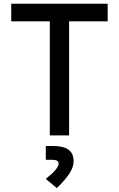

<svg xmlns="http://www.w3.org/2000/svg" viewBox="-20 -713 626 1011"><path d="M242.2 0H343.8V-600.6H546.9V-693.4H39.1V-600.6H242.2ZM279.3 277.3C339.8 219.2 367.7 174.8 367.7 137.2C367.7 81.1 333 55.7 257.8 55.7H221.2V128.4H252.9C277.3 128.4 288.6 134.3 288.6 147.5C288.6 166.5 267.6 191.9 221.2 229Z"/></svg>

Font: Cascadia Mono NF
Style: Regular
Weight: 400
Monospace: yes
Designer: Aaron Bell
Foundry: Saja Typeworks
Version: Version 2404.023